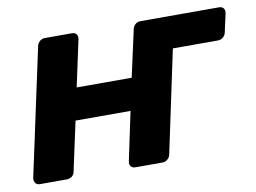

<svg xmlns="http://www.w3.org/2000/svg" viewBox="-62 -609 930 698"><g transform="rotate(-10 403.0 -260.0)"><path d="M785 -520Q796 -520 801.5 -513Q807 -506 805 -495L790 -427Q788 -416 779.5 -409Q771 -402 760 -402H594L514 -25Q512 -14 503.5 -7Q495 0 485 0H385Q374 0 368.5 -7Q363 -14 365 -25L403 -205H200L161 -25Q160 -14 151.5 -7Q143 0 132 0H32Q22 0 16.5 -7Q11 -14 12 -25L113 -495Q115 -506 123.5 -513Q132 -520 142 -520H242Q253 -520 258.5 -513Q264 -506 262 -495L225 -323H428L466 -495Q468 -506 476 -513Q484 -520 495 -520Z"/></g></svg>

Font: Rubik Light SemiBold
Style: Italic
Weight: 600
Italic angle: -12°
Version: Version 2.104